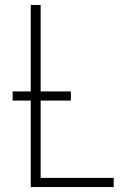

<svg xmlns="http://www.w3.org/2000/svg" viewBox="-20 -755 540 775"><path d="M104 0V-349H31V-386H104V-735H144V-386H266V-349H144V-37H439V0Z"/></svg>

Font: Iosevka SS04 Extralight
Style: Regular
Weight: 200
Monospace: yes
Designer: Belleve Invis
Foundry: Belleve Invis
Version: Version 19.0.0; ttfautohint (v1.8.4)